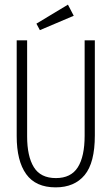

<svg xmlns="http://www.w3.org/2000/svg" viewBox="-20 -797 478 828"><path d="M220 11Q134 11 93 -46Q52 -103 52 -210V-623H97V-209Q97 -123 126 -76Q155 -29 221 -29Q286 -29 315.5 -75.5Q345 -122 345 -212V-623H389V-213Q389 -95 345 -42Q301 11 220 11ZM152 -667 137 -695 273 -777 298 -729Z"/></svg>

Font: Inconsolata SemiCondensed Light
Style: Regular
Weight: 300
Width: 4
Monospace: yes
Designer: Raph Levien, Cyreal, Brenton Simpson
Foundry: Raph Levien, Cyreal, Google
Version: Version 3.100; ttfautohint (v1.8.4.7-5d5b)